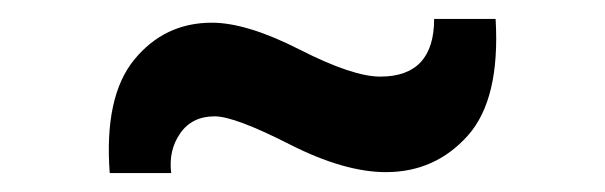

<svg xmlns="http://www.w3.org/2000/svg" viewBox="-20 -466 640 203"><path d="M96 -283Q90 -364 122 -403Q154 -442 204 -442Q241 -442 297 -413.5Q353 -385 382 -385Q439 -385 439 -446H504Q509 -361 474.5 -322.5Q440 -284 388 -284Q344 -284 286 -313.5Q228 -343 207 -343Q183 -343 170.5 -325Q158 -307 161 -283Z"/></svg>

Font: Mona Sans SemiBold
Style: Regular
Weight: 600
Designer: Deni Anggara
Foundry: GitHub
Version: Version 2.000;Glyphs 3.2.3 (3260)